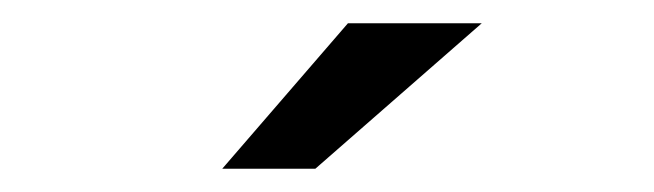

<svg xmlns="http://www.w3.org/2000/svg" viewBox="-20 -734 562 165"><path d="M279 -714H394L251 -589H171Z"/></svg>

Font: Rosa Sans
Style: Regular
Weight: 400
Designer: Pentagram / MCKL
Foundry: Pentagram / MCKL
Version: Version 1.005;September 16, 2019;FontCreator 11.5.0.2425 64-